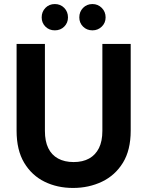

<svg xmlns="http://www.w3.org/2000/svg" viewBox="-20 -917 727 949"><path d="M341 12Q263 12 200 -19Q137 -50 99.5 -112.5Q62 -175 62 -271V-700H202V-270Q202 -219 218.5 -185Q235 -151 267 -133.5Q299 -116 344 -116Q389 -116 420.5 -133.5Q452 -151 469 -185Q486 -219 486 -270V-700H626V-271Q626 -175 587.5 -112.5Q549 -50 484 -19Q419 12 341 12ZM251 -767Q223 -767 204.5 -785.5Q186 -804 186 -831Q186 -859 204.5 -878Q223 -897 251 -897Q279 -897 297.5 -878Q316 -859 316 -831Q316 -804 297.5 -785.5Q279 -767 251 -767ZM437 -767Q409 -767 390.5 -785.5Q372 -804 372 -831Q372 -859 390.5 -878Q409 -897 437 -897Q464 -897 483 -878Q502 -859 502 -831Q502 -804 483 -785.5Q464 -767 437 -767Z"/></svg>

Font: DM Sans 12pt ExtraBold
Style: Regular
Weight: 800
Version: Version 4.004;gftools[0.9.30]